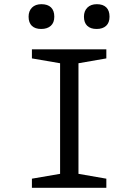

<svg xmlns="http://www.w3.org/2000/svg" viewBox="-20 -888 654 908"><path d="M115.2 -809.1Q115.2 -835.9 131.3 -852.1Q147.5 -868.2 175.8 -868.2Q205.6 -868.2 221.2 -853Q236.8 -837.9 236.8 -809.1Q236.8 -780.8 220.2 -765.9Q203.6 -751 174.8 -751Q146 -751 130.6 -765.9Q115.2 -780.8 115.2 -809.1ZM377 -809.1Q377 -835.9 393.3 -852.1Q409.7 -868.2 438 -868.2Q467.3 -868.2 482.7 -853Q498 -837.9 498 -809.1Q498 -780.8 481.9 -765.9Q465.8 -751 437 -751Q408.2 -751 392.6 -765.9Q377 -780.8 377 -809.1ZM130.9 -43 264.2 -65.9V-588.9L130.9 -611.8V-654.8H482.9V-611.8L351.1 -588.9V-65.9L482.9 -43V0H130.9Z"/></svg>

Font: IntelOne Mono
Style: Regular
Weight: 400
Designer: Fred Shallcrass
Foundry: Frere-Jones Type LLC
Version: Version 1.200;hotconv 1.1.0;makeotfexe 2.6.0;FJTRelease1.2